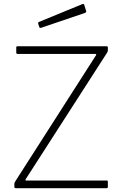

<svg xmlns="http://www.w3.org/2000/svg" viewBox="-20 -984 640 1004"><path d="M55 -7V-22Q55 -29 62 -39L482 -695Q486 -702 478 -702H72Q65 -702 65 -709V-736Q65 -742 71 -742H538Q544 -742 544 -736V-719Q544 -715 539 -707L115 -48Q110 -40 117 -40H538Q544 -40 544 -35V-7Q544 0 537 0H63Q55 0 55 -7ZM430 -928 431 -924Q431 -919 423 -916L196 -839Q194 -838 191 -838Q186 -838 185 -844L180 -859Q179 -863 180 -865.5Q181 -868 183 -869L412 -963Q414 -964 416.5 -963Q419 -962 420 -960Z"/></svg>

Font: Libre Franklin Thin
Style: Regular
Weight: 250
Designer: Pablo Impallari, Rodrigo Fuenzalida
Foundry: Impallari Type
Version: Version 1.002; ttfautohint (v1.5)